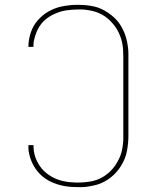

<svg xmlns="http://www.w3.org/2000/svg" viewBox="-20 -763 640 791"><path d="M303 8Q288 8 274 7Q260 6 245.5 3.5Q231 1 217 -3.5Q203 -8 190 -14Q177 -20 165 -28.5Q153 -37 143 -47.5Q133 -58 125 -70Q117 -82 111 -95.5Q105 -109 101 -125.5Q97 -142 97 -152V-165H118V-164Q118 -151 120 -138Q122 -125 126.5 -113Q131 -101 137.5 -89.5Q144 -78 152 -68.5Q160 -59 170.5 -50.5Q181 -42 192 -35.5Q203 -29 215 -24.5Q227 -20 240 -17Q253 -14 268 -12.5Q283 -11 292 -11H303Q317 -11 332 -12.5Q347 -14 361 -17Q375 -20 388.5 -26Q402 -32 414 -40.5Q426 -49 436.5 -59.5Q447 -70 455 -82Q463 -94 469.5 -107Q476 -120 480 -134Q484 -148 486 -165Q488 -182 488 -192V-530Q488 -545 487 -559.5Q486 -574 483 -588Q480 -602 474.5 -616Q469 -630 461.5 -642.5Q454 -655 444.5 -666Q435 -677 424 -686.5Q413 -696 400 -703Q387 -710 373 -714.5Q359 -719 342 -721.5Q325 -724 316 -724H303Q290 -724 277 -723Q264 -722 251 -720Q238 -718 226 -714Q214 -710 202 -704.5Q190 -699 179 -691.5Q168 -684 159 -675Q150 -666 143 -655Q136 -644 131 -632Q126 -620 122 -605Q118 -590 118 -582V-570H97V-571Q97 -585 99.5 -599.5Q102 -614 106.5 -628Q111 -642 118 -654.5Q125 -667 134.5 -678Q144 -689 155 -698.5Q166 -708 178.5 -715Q191 -722 204.5 -727.5Q218 -733 232.5 -736Q247 -739 263.5 -741Q280 -743 290 -743H303Q319 -743 335 -741.5Q351 -740 367 -736.5Q383 -733 398 -726Q413 -719 426 -710Q439 -701 451 -690Q463 -679 472 -666Q481 -653 488 -638Q495 -623 499.5 -607.5Q504 -592 506.5 -573.5Q509 -555 509 -544V-205Q509 -189 507.5 -173Q506 -157 503 -141Q500 -125 494 -110Q488 -95 479.5 -81Q471 -67 460.5 -55Q450 -43 437.5 -33Q425 -23 410.5 -15Q396 -7 380.5 -2.5Q365 2 346.5 5Q328 8 317 8Z"/></svg>

Font: Iosevka Aile Thin
Style: Regular
Weight: 100
Designer: Belleve Invis
Foundry: Belleve Invis
Version: Version 31.1.0; ttfautohint (v1.8.4)